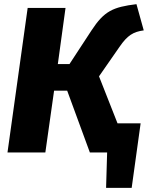

<svg xmlns="http://www.w3.org/2000/svg" viewBox="-20 -733 711 923"><path d="M456 -366 554 -507C593 -564 621 -580 671 -587L636 -713C523 -699 481 -680 420 -587L314 -425H258L295 -695H113L16 0H198L240 -297H303L412 0H495L490 170H613L656 -140H545Z"/></svg>

Font: Fira Sans ExtraBold
Style: Italic
Weight: 800
Italic angle: -8°
Designer: bBox Type GmbH & Carrois Corporate GbR & Edenspiekermann AG
Foundry: bBox Type GmbH & Carrois Corporate GbR & Edenspiekermann AG
Version: Version 4.301;PS 004.301;hotconv 1.0.88;makeotf.lib2.5.64775